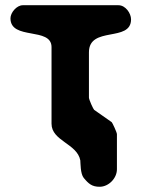

<svg xmlns="http://www.w3.org/2000/svg" viewBox="-20 -540 549 734"><path d="M20 -470C20 -385 177 -438 177 -360V-67C177 -1 275 9 287 73C288 83 287 124 300 140C319 163 332 174 361 174C395 174 427 142 427 107V-27C427 -34 409 -72 407 -73L340 -120C337 -122 320 -159 320 -167V-340C320 -442 481 -377 481 -466C481 -489 460 -520 433 -520H67C44 -520 20 -492 20 -470Z"/></svg>

Font: Asimov Print
Style: Regular
Weight: 500
Designer: Google
Version: Version 2.000980: 2014